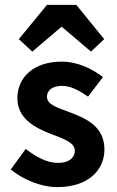

<svg xmlns="http://www.w3.org/2000/svg" viewBox="-20 -754 477 785"><path d="M24 -61C74 -20 147 11 214 11C339 11 407 -57 407 -143C407 -237 332 -270 265 -295L257 -298C211 -315 172 -328 172 -358C172 -383 192 -403 234 -403C269 -403 304 -384 340 -359L401 -439C357 -472 299 -502 232 -502C120 -502 51 -440 51 -352C51 -269 124 -231 189 -206L197 -203C242 -186 286 -170 286 -138C286 -110 263 -88 218 -88C172 -88 130 -111 85 -145ZM112 -543 232 -645 352 -543 406 -594 292 -734H172L57 -594Z"/></svg>

Font: Source Sans Pro SemBd
Style: Regular
Weight: 700
Designer: Paul D. Hunt
Foundry: Adobe Systems Incorporated
Version: Version 2.020;PS 2.0;hotconv 1.0.86;makeotf.lib2.5.63406